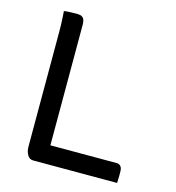

<svg xmlns="http://www.w3.org/2000/svg" viewBox="-106 -795 811 885"><g transform="rotate(15 300.0 -352.5)"><path d="M132 0Q123 0 116 -4.5Q109 -9 104.5 -17Q100 -25 97.5 -34.5Q95 -44 95 -54Q95 -125 95 -197.5Q95 -270 95 -341.5Q95 -413 95 -479Q95 -545 95 -603Q95 -622 94.5 -638.5Q94 -655 93 -670.5Q92 -686 91 -702Q106 -704 122 -704.5Q138 -705 155 -705Q169 -705 177 -700Q185 -695 188 -685.5Q191 -676 191 -663Q191 -593 191 -521Q191 -449 191 -377Q191 -305 191 -232Q191 -159 191 -88H507Q514 -88 519 -85.5Q524 -83 527.5 -78.5Q531 -74 532.5 -67.5Q534 -61 534 -52Q534 -43 534 -34Q534 -25 533.5 -17Q533 -9 533 0Z"/></g></svg>

Font: Rec Mono Semicasual
Style: Regular
Weight: 400
Version: Version 1.085; ttfautohint (v1.8.4.7-5d5b)